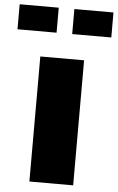

<svg xmlns="http://www.w3.org/2000/svg" viewBox="-184 -915 587 956"><g transform="rotate(5 109.5 -437.5)"><path d="M218.8 0H0V-625H218.8ZM343.8 -875V-750H148.4V-875ZM70.3 -875V-750H-125V-875Z"/></g></svg>

Font: CraftyPE
Style: Regular
Weight: 400
Designer: Erek Butcher
Foundry: Haunted Coop
Version: Version 0.018;April 4, 2024;FontCreator 15.0.0.2962 64-bit